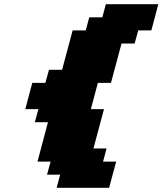

<svg xmlns="http://www.w3.org/2000/svg" viewBox="-20 -895 774 915"><path d="M250 0H500Q505.9 -21 516.8 -62.5Q527.8 -104 533.7 -125H471.2L487.8 -187.5H425.3L475.6 -375H413.1Q418.5 -395.5 429.7 -437.3Q440.9 -479 446.3 -500H508.8L559.1 -687.5H621.6L638.7 -750H701.2Q707 -771 718 -812.5Q729 -854 734.4 -875H484.4L467.8 -812.5H405.3L388.7 -750H326.2L275.9 -562.5H213.4L196.3 -500H133.8Q128.4 -479 117.2 -437.5Q106 -396 100.6 -375H163.1L146 -312.5H208.5L158.7 -125H221.2L204.1 -62.5H266.6Z"/></svg>

Font: Faithful 32x
Style: BoldOblique
Weight: 400
Foundry: Faithful Resource Pack
Version: Version 1.0; January 27, 2023